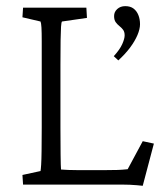

<svg xmlns="http://www.w3.org/2000/svg" viewBox="-20 -598 521 622"><path d="M442.4 3.9Q434.6 2.9 423.3 2Q412.1 1 399.9 0.5Q387.7 0 376 0H54.7L52.7 -31.2L111.3 -43.9Q112.3 -48.8 113.3 -64Q114.3 -79.1 114.7 -108.9Q115.2 -138.7 115.2 -184.6V-387.7Q115.2 -434.6 115.2 -463.9Q115.2 -493.2 114.3 -508.8Q113.3 -524.4 111.3 -528.3L52.7 -542L54.7 -573.2H259.8L261.7 -540L180.7 -528.3Q178.7 -525.4 177.7 -511.2Q176.8 -497.1 176.3 -467.3Q175.8 -437.5 175.8 -387.7V-184.6Q175.8 -136.7 176.3 -97.2Q176.8 -57.6 177.7 -48.8Q189.5 -47.9 202.1 -47.4Q214.8 -46.9 229.5 -46.9H323.2Q344.7 -46.9 360.4 -47.4Q376 -47.9 393.6 -49.8L442.4 -140.6L478.5 -132.8ZM363.3 -402.3 348.6 -416Q368.2 -437.5 376 -455.1Q383.8 -472.7 383.8 -483.4Q383.8 -495.1 378.4 -502Q373 -508.8 366.7 -513.7Q360.4 -518.6 355 -525.9Q349.6 -533.2 349.6 -545.9Q349.6 -559.6 359.9 -568.8Q370.1 -578.1 385.7 -578.1Q402.3 -578.1 412.6 -570.3Q422.9 -562.5 428.2 -549.3Q433.6 -536.1 433.6 -519.5Q433.6 -503.9 425.3 -484.4Q417 -464.8 401.4 -443.8Q385.7 -422.9 363.3 -402.3Z"/></svg>

Font: Crimson Pro ExtraLight
Style: Regular
Weight: 250
Designer: Jacques Le Bailly
Foundry: Baron von Fonthausen
Version: Version 1.003